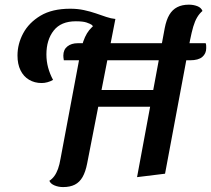

<svg xmlns="http://www.w3.org/2000/svg" viewBox="-20 -740 890 810"><path d="M558.2 7.3 675 -621.7Q681.8 -656.5 694.6 -677.9Q707.3 -699.3 727.8 -709.8Q748.2 -720.3 776.8 -720.3Q796.2 -720.3 812.5 -714Q828.8 -707.7 834.2 -693.8Q821.2 -682.8 811.7 -666.8Q802.2 -650.8 795.3 -627.6Q788.5 -604.3 781.8 -570.8L676.3 -7.2ZM246.3 49.2Q226.7 49.2 210.1 42.3Q193.5 35.5 188.2 22.8Q200.2 15 209.1 2.9Q218 -9.2 224.7 -27.4Q231.3 -45.7 235.8 -72.7L320.3 -522.7Q329.2 -569.8 347 -599.3Q364.8 -628.8 394.2 -643.2Q423.5 -657.7 466.8 -660L347.8 -51Q341 -15.5 328.4 6.7Q315.8 28.8 295.7 39Q275.5 49.2 246.3 49.2ZM155.7 -389.7Q125.7 -389.7 102.3 -403.7Q79 -417.7 66.4 -443.7Q53.8 -469.7 53.8 -505.8Q53.8 -554.5 77.8 -599.4Q101.8 -644.3 150.9 -673.8Q200 -703.2 276.3 -703.2Q307.5 -703.2 334.2 -697.4Q360.8 -691.7 384.3 -683.6Q407.8 -675.5 428.2 -668.6Q448.5 -661.7 466.8 -660L371 -628.8L369 -634Q360.7 -639.8 345.3 -645Q330 -650.2 299.8 -650.2Q237.3 -650.2 206.6 -611.1Q175.8 -572 175.8 -510Q175.8 -481.8 183 -455Q190.2 -428.2 203.8 -403Q192.8 -396.5 180.2 -393.1Q167.7 -389.7 155.7 -389.7ZM362.2 -289.8 373.2 -360.2H665L652.3 -289.8ZM249.3 -485.7Q248.2 -491.2 247.7 -496.7Q247.2 -502.2 247.2 -505.5Q247.3 -530.7 264.3 -544.2Q281.3 -557.7 308 -557.7H847.7Q849.7 -552.5 849.8 -547.5Q850 -542.5 850 -537Q850 -514 833.4 -499.8Q816.8 -485.7 782 -485.7Z"/></svg>

Font: Sansita Swashed Light
Style: Regular
Weight: 300
Designer: Pablo Cosgaya
Foundry: Omnibus-Type
Version: Version 1.003